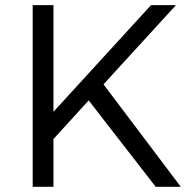

<svg xmlns="http://www.w3.org/2000/svg" viewBox="-20 -720 739 740"><path d="M676.8 0H580.1L321.8 -333L186 -184.1V0H106V-700.2H186V-289.1L562 -700.2H658.2L378.9 -395Z"/></svg>

Font: Montserrat-Arabic Light
Style: Regular
Weight: 300
Designer: Mohamed Gaber
Foundry: Kief Type Foundry
Version: Version 5.008;PS 005.008;hotconv 1.0.88;makeotf.lib2.5.64775